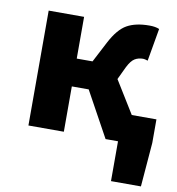

<svg xmlns="http://www.w3.org/2000/svg" viewBox="-83 -633 828 897"><g transform="rotate(10 331.0 -184.5)"><path d="M503 0H444L326 -215H246V0H78V-545H246V-347H321L372 -445Q407 -512 448 -535Q489 -558 554 -558Q583 -558 601 -550L574 -395Q559 -400 552 -400Q529 -400 512 -389.5Q495 -379 479 -347L450 -286L545 -132H662V-20L645 189H503Z"/></g></svg>

Font: Nebula Sans Bold
Style: Regular
Weight: 700
Designer: Paul D. Hunt for Adobe (as Source Sans)
Foundry: Nebula Entertainment & Broadcasting LLC
Version: Version 1.010